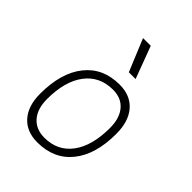

<svg xmlns="http://www.w3.org/2000/svg" viewBox="-227 -913 1040 1040"><g transform="rotate(45 293.0 -392.5)"><path d="M245.1 9.8Q162.6 9.8 116.2 -42.5Q69.8 -94.7 69.8 -187.5Q69.8 -347.7 141.4 -437.5Q212.9 -527.3 339.8 -527.3Q422.9 -527.3 469.2 -474.1Q515.6 -420.9 515.6 -325.2Q515.6 -167.5 444.1 -78.9Q372.6 9.8 245.1 9.8ZM254.9 -35.2Q355.5 -35.2 412.1 -111.3Q468.8 -187.5 468.8 -323.7Q468.8 -398.4 433.3 -440.4Q397.9 -482.4 334 -482.4Q231.9 -482.4 174.3 -406Q116.7 -329.6 116.7 -193.8Q116.7 -119.1 153.3 -77.1Q189.9 -35.2 254.9 -35.2ZM327.6 -609.4 251 -794.9H310.1L379.4 -609.4Z"/></g></svg>

Font: Cascadia Code ExtraLight
Style: Italic
Weight: 200
Italic angle: -10°
Monospace: yes
Designer: Aaron Bell
Foundry: Saja Typeworks
Version: Version 2404.023; ttfautohint (v1.8.4)